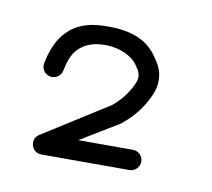

<svg xmlns="http://www.w3.org/2000/svg" viewBox="-41 -507 351 318"><g transform="rotate(10 134.5 -348.0)"><path d="M53.6 -442.1C44.4 -434 30.8 -418.3 24.2 -383.3C22.5 -374.1 28.9 -365.3 38.2 -363.7C47.5 -362.2 56.1 -368.5 57.8 -377.7C62.3 -402 70.4 -411.6 76.4 -416.9C82.7 -422.5 94.9 -431 118.5 -431C148 -431 167.6 -416.9 172.9 -408.4C175.5 -404.6 182 -396.9 182 -388.7C182 -384.9 181.6 -380.9 176.7 -371.5C169.4 -357.2 160.7 -346.6 147.2 -335.1L36.6 -265.1C30 -260.8 27.5 -253.6 29.7 -246.1C32 -238.6 38.2 -234 46 -234H194C203.4 -234 211 -241.6 211 -251C211 -260.4 203.4 -268 194 -268H102L166.9 -307.4C186.2 -322.9 198 -338.2 207.3 -356.5C216.3 -374.3 216 -383.5 216 -388.7C216 -405.1 209.5 -415.6 200.1 -428.6C182 -453.6 153.4 -462 118.5 -462C92.5 -462 71.6 -458 53.6 -442.1Z"/></g></svg>

Font: LetsTrace
Style: basic
Weight: 500
Version: Version 002.000